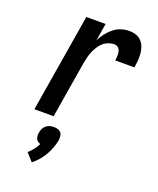

<svg xmlns="http://www.w3.org/2000/svg" viewBox="-144 -616 788 956"><g transform="rotate(20 250.0 -137.5)"><path d="M63 0 149 -520H251L236 -428Q246 -448 260 -466.5Q274 -485 292 -499.5Q310 -514 331.5 -521Q353 -528 375 -528Q393 -528 410 -522.5Q427 -517 439 -504Q451 -491 457 -474.5Q463 -458 464.5 -440Q466 -422 464.5 -403.5Q463 -385 460 -366H358Q360 -378 360.5 -390.5Q361 -403 358.5 -414Q356 -425 347.5 -432.5Q339 -440 327 -440Q311 -440 294.5 -433.5Q278 -427 266 -415.5Q254 -404 245.5 -389.5Q237 -375 230.5 -359.5Q224 -344 220.5 -328.5Q217 -313 214 -297L165 0ZM141 253 104 212Q118 200 130 185Q142 170 150 153Q143 151 136.5 146.5Q130 142 127 135Q124 128 123 119.5Q122 111 124 103Q125 92 130 81.5Q135 71 143.5 63.5Q152 56 163 53Q174 50 185 50Q196 50 206 53Q216 56 222.5 63.5Q229 71 230 81.5Q231 92 230 103Q226 124 218.5 144.5Q211 165 200 184.5Q189 204 174 221.5Q159 239 141 253Z"/></g></svg>

Font: Iosevka Curly Semibold
Style: Italic
Weight: 600
Italic angle: -9°
Monospace: yes
Designer: Belleve Invis
Foundry: Belleve Invis
Version: Version 22.1.2; ttfautohint (v1.8.4)